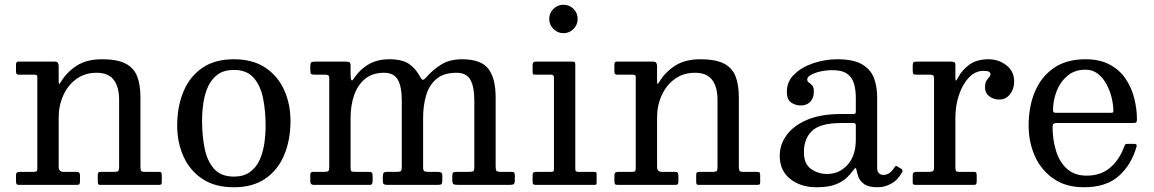

<svg xmlns="http://www.w3.org/2000/svg" viewBox="-20 -780 4870 810"><path d="M125.5 -465C133.5 -465 137.5 -462.2 137.5 -456.5V-69C137.5 -62.7 136.3 -58.8 134 -57.2C131.7 -55.8 127.2 -55 120.5 -55H65.5C59.2 -55 54.6 -54.1 51.8 -52.2C48.9 -50.4 47.5 -46 47.5 -39V-16C47.5 -9.7 48.3 -5.4 50 -3.2C51.7 -1.1 55.5 0 61.5 0H303.5C309.2 0 312.9 -1 314.8 -3C316.6 -5 317.5 -9 317.5 -15V-38C317.5 -45.3 316.2 -50 313.8 -52C311.2 -54 306.7 -55 300 -55H248.5C234.5 -55 227.5 -61.8 227.5 -75.5V-283C227.5 -317.3 234 -348.9 247 -377.8C260 -406.6 278.5 -429.7 302.5 -447C326.5 -464.3 354.8 -473 387.5 -473C420.5 -473 444.6 -463.1 459.8 -443.2C474.9 -423.4 482.5 -395 482.5 -358V-74.5C482.5 -65.8 481.2 -60.4 478.5 -58.2C475.8 -56.1 470.5 -55 462.5 -55H405C399.7 -55 396.2 -54 394.8 -52C393.2 -50 392.5 -46.2 392.5 -40.5V-15.5C392.5 -10.2 393 -6.2 394 -3.8C395 -1.2 398.2 0 403.5 0H647C652.7 0 656.7 -0.5 659 -1.5C661.3 -2.5 662.5 -5.7 662.5 -11V-40C662.5 -45.7 661.8 -49.6 660.2 -51.8C658.8 -53.9 655.2 -55 649.5 -55H590.5C581.8 -55 576.7 -56.6 575 -59.8C573.3 -62.9 572.5 -68.8 572.5 -77.5V-369C572.5 -404.7 567.8 -434.4 558.5 -458.2C549.2 -482.1 532.8 -500 509.2 -512C485.8 -524 452.8 -530 410.5 -530C367.2 -530 331.5 -520.9 303.5 -502.8C275.5 -484.6 253.5 -462.2 237.5 -435.5C234.2 -430.2 231.7 -427 230 -426C228.3 -425 227.5 -431 227.5 -444V-502.5C227.5 -507.2 226.3 -511.2 224 -514.8C221.7 -518.2 217.7 -520 212 -520H57C50.7 -520 47.5 -516.2 47.5 -508.5V-477.5C47.5 -469.2 51 -465 58 -465Z M727.5 -250C727.5 -203.3 736.2 -160.2 753.8 -120.8C771.2 -81.2 797.7 -49.6 833 -25.8C868.3 -1.9 912.8 10 966.5 10C1020.2 10 1064.7 -2.2 1100 -26.8C1135.3 -51.2 1161.8 -84.6 1179.2 -126.8C1196.8 -168.9 1205.5 -216.7 1205.5 -270C1205.5 -316.7 1196.8 -359.8 1179.2 -399.2C1161.8 -438.8 1135.3 -470.4 1100 -494.2C1064.7 -518.1 1020.2 -530 966.5 -530C912.8 -530 868.3 -517.8 833 -493.2C797.7 -468.8 771.2 -435.4 753.8 -393.2C736.2 -351.1 727.5 -303.3 727.5 -250ZM832.5 -270C832.5 -296 834.4 -321.8 838.2 -347.2C842.1 -372.8 848.8 -395.8 858.5 -416.5C868.2 -437.2 881.8 -453.8 899.2 -466.2C916.8 -478.8 939.2 -485 966.5 -485C1002.8 -485 1030.7 -474 1050 -452C1069.3 -430 1082.6 -401.2 1089.8 -365.5C1096.9 -329.8 1100.5 -291.3 1100.5 -250C1100.5 -224 1098.6 -198.2 1094.8 -172.8C1090.9 -147.2 1084.2 -124.2 1074.5 -103.5C1064.8 -82.8 1051.2 -66.2 1033.8 -53.8C1016.2 -41.2 993.8 -35 966.5 -35C930.2 -35 902.3 -46 883 -68C863.7 -90 850.4 -118.8 843.2 -154.5C836.1 -190.2 832.5 -228.7 832.5 -270Z M1289 -15C1289 -5 1293.7 0 1303 0H1540C1545.3 0 1548.7 -1.8 1550 -5.5C1551.3 -9.2 1552 -13.3 1552 -18V-38C1552 -45.7 1550.8 -50.4 1548.2 -52.2C1545.8 -54.1 1541 -55 1534 -55H1480C1469.7 -55 1463.6 -55.9 1461.8 -57.8C1459.9 -59.6 1459 -65.7 1459 -76V-283C1459 -317.3 1463.9 -348.9 1473.8 -377.8C1483.6 -406.6 1498.9 -429.7 1519.8 -447C1540.6 -464.3 1567.3 -473 1600 -473C1628 -473 1647.5 -463.1 1658.5 -443.2C1669.5 -423.4 1675 -395 1675 -358V-75C1675 -66 1673.7 -60.4 1671 -58.2C1668.3 -56.1 1662.3 -55 1653 -55H1616C1606.7 -55 1600.8 -53.6 1598.5 -50.8C1596.2 -47.9 1595 -41.7 1595 -32V-17C1595 -9.7 1596.4 -5 1599.2 -3C1602.1 -1 1607 0 1614 0H1827C1835.7 0 1841 -1.3 1843 -4C1845 -6.7 1846 -12 1846 -20V-38C1846 -46 1844.2 -50.8 1840.5 -52.5C1836.8 -54.2 1831.3 -55 1824 -55H1789C1780.7 -55 1774.6 -55.8 1770.8 -57.5C1766.9 -59.2 1765 -64.7 1765 -74V-283C1765 -317.3 1769.2 -348.9 1777.8 -377.8C1786.2 -406.6 1800.8 -429.7 1821.2 -447C1841.8 -464.3 1870 -473 1906 -473C1934 -473 1953.5 -463.1 1964.5 -443.2C1975.5 -423.4 1981 -395 1981 -358V-75C1981 -65.7 1979.6 -60 1976.8 -58C1973.9 -56 1967.7 -55 1958 -55H1906C1898.3 -55 1893.4 -53.8 1891.2 -51.5C1889.1 -49.2 1888 -44 1888 -36V-22C1888 -11.7 1889.8 -5.4 1893.2 -3.2C1896.8 -1.1 1903.3 0 1913 0H2129C2138.7 0 2144.9 -1.2 2147.8 -3.5C2150.6 -5.8 2152 -12 2152 -22V-41C2152 -50.3 2148.3 -55 2141 -55H2092C2082.7 -55 2076.8 -56.4 2074.5 -59.2C2072.2 -62.1 2071 -68 2071 -77V-369C2071 -422.7 2060.8 -462.9 2040.2 -489.8C2019.8 -516.6 1982.7 -530 1929 -530C1894 -530 1864.4 -522.3 1840.2 -507C1816.1 -491.7 1794.7 -473.2 1776 -451.5C1771.7 -446.5 1767.9 -443.8 1764.8 -443.2C1761.6 -442.8 1757.7 -446.7 1753 -455C1740.7 -478.3 1725 -496.7 1706 -510C1687 -523.3 1659.3 -530 1623 -530C1589.7 -530 1561.2 -523.3 1537.5 -510C1513.8 -496.7 1494.3 -479.2 1479 -457.5C1475 -451.5 1471.5 -446.8 1468.5 -443.2C1465.5 -439.8 1463.2 -439.9 1461.5 -443.8C1459.8 -447.6 1459 -457.3 1459 -473V-503C1459 -510.7 1457.5 -515.4 1454.5 -517.2C1451.5 -519.1 1446.3 -520 1439 -520H1308C1299.7 -520 1294.4 -518.7 1292.2 -516C1290.1 -513.3 1289 -507.7 1289 -499V-483C1289 -475 1290.2 -470 1292.8 -468C1295.2 -466 1300.7 -465 1309 -465H1350C1356.7 -465 1361.5 -464.2 1364.5 -462.5C1367.5 -460.8 1369 -456.3 1369 -449V-74C1369 -65.7 1367.7 -60.4 1365 -58.2C1362.3 -56.1 1356.7 -55 1348 -55H1302C1293.3 -55 1289 -51.3 1289 -44Z M2297 -700C2297 -683.7 2302.9 -669.6 2314.8 -657.8C2326.6 -645.9 2340.7 -640 2357 -640C2373.7 -640 2387.8 -645.9 2399.5 -657.8C2411.2 -669.6 2417 -683.7 2417 -700C2417 -716.7 2411.2 -730.8 2399.5 -742.5C2387.8 -754.2 2373.7 -760 2357 -760C2340.7 -760 2326.6 -754.2 2314.8 -742.5C2302.9 -730.8 2297 -716.7 2297 -700ZM2305 -465C2313 -465 2317 -461 2317 -453V-69C2317 -63.7 2316.5 -60 2315.5 -58C2314.5 -56 2311.2 -55 2305.5 -55H2243.5C2237.5 -55 2233.2 -54.2 2230.8 -52.5C2228.2 -50.8 2227 -46.7 2227 -40V-12C2227 -6.7 2228.2 -3.3 2230.5 -2C2232.8 -0.7 2236.8 0 2242.5 0H2487.5C2492.2 0 2494.9 -0.8 2495.8 -2.5C2496.6 -4.2 2497 -7.3 2497 -12V-45C2497 -49.7 2496.2 -52.5 2494.5 -53.5C2492.8 -54.5 2489.7 -55 2485 -55H2417.5C2410.5 -55 2407 -59 2407 -67V-509.5C2407 -516.5 2403.8 -520 2397.5 -520H2239C2231 -520 2227 -515.7 2227 -507V-477C2227 -472 2227.5 -468.8 2228.5 -467.2C2229.5 -465.8 2232.5 -465 2237.5 -465Z M2650 -465C2658 -465 2662 -462.2 2662 -456.5V-69C2662 -62.7 2660.8 -58.8 2658.5 -57.2C2656.2 -55.8 2651.7 -55 2645 -55H2590C2583.7 -55 2579.1 -54.1 2576.2 -52.2C2573.4 -50.4 2572 -46 2572 -39V-16C2572 -9.7 2572.8 -5.4 2574.5 -3.2C2576.2 -1.1 2580 0 2586 0H2828C2833.7 0 2837.4 -1 2839.2 -3C2841.1 -5 2842 -9 2842 -15V-38C2842 -45.3 2840.8 -50 2838.2 -52C2835.8 -54 2831.2 -55 2824.5 -55H2773C2759 -55 2752 -61.8 2752 -75.5V-283C2752 -317.3 2758.5 -348.9 2771.5 -377.8C2784.5 -406.6 2803 -429.7 2827 -447C2851 -464.3 2879.3 -473 2912 -473C2945 -473 2969.1 -463.1 2984.2 -443.2C2999.4 -423.4 3007 -395 3007 -358V-74.5C3007 -65.8 3005.7 -60.4 3003 -58.2C3000.3 -56.1 2995 -55 2987 -55H2929.5C2924.2 -55 2920.8 -54 2919.2 -52C2917.8 -50 2917 -46.2 2917 -40.5V-15.5C2917 -10.2 2917.5 -6.2 2918.5 -3.8C2919.5 -1.2 2922.7 0 2928 0H3171.5C3177.2 0 3181.2 -0.5 3183.5 -1.5C3185.8 -2.5 3187 -5.7 3187 -11V-40C3187 -45.7 3186.2 -49.6 3184.8 -51.8C3183.2 -53.9 3179.7 -55 3174 -55H3115C3106.3 -55 3101.2 -56.6 3099.5 -59.8C3097.8 -62.9 3097 -68.8 3097 -77.5V-369C3097 -404.7 3092.3 -434.4 3083 -458.2C3073.7 -482.1 3057.2 -500 3033.8 -512C3010.2 -524 2977.3 -530 2935 -530C2891.7 -530 2856 -520.9 2828 -502.8C2800 -484.6 2778 -462.2 2762 -435.5C2758.7 -430.2 2756.2 -427 2754.5 -426C2752.8 -425 2752 -431 2752 -444V-502.5C2752 -507.2 2750.8 -511.2 2748.5 -514.8C2746.2 -518.2 2742.2 -520 2736.5 -520H2581.5C2575.2 -520 2572 -516.2 2572 -508.5V-477.5C2572 -469.2 2575.5 -465 2582.5 -465Z M3269.5 -123C3269.5 -81 3284.2 -48.3 3313.8 -25C3343.2 -1.7 3380.2 10 3424.5 10C3459.8 10 3487.8 5.6 3508.5 -3.2C3529.2 -12.1 3544.8 -22.2 3555.5 -33.5C3566.2 -44.8 3574.2 -54.2 3579.5 -61.5C3584.2 -67.8 3587.4 -71 3589.2 -71C3591.1 -71 3592.5 -68 3593.5 -62C3594.8 -54 3597.6 -44.3 3601.8 -33C3605.9 -21.7 3614.1 -11.7 3626.2 -3C3638.4 5.7 3657 10 3682 10H3682.5C3702.8 10 3722.3 4.8 3741 -5.8C3759.7 -16.2 3774.8 -32.7 3786.5 -55C3788.8 -60.3 3787.8 -64.3 3783.5 -67L3765.5 -78C3761.2 -81.3 3757.3 -80.2 3754 -74.5C3745.3 -60.8 3737 -52 3729 -48C3721 -44 3713.5 -42 3706.5 -42C3699.5 -42 3693.4 -44.3 3688.2 -49C3683.1 -53.7 3680.5 -61 3680.5 -71V-372C3680.5 -399 3676.2 -424.6 3667.8 -448.8C3659.2 -472.9 3642.9 -492.5 3618.8 -507.5C3594.6 -522.5 3559.2 -530 3512.5 -530C3478.8 -530 3445.7 -524.7 3413 -514C3380.3 -503.3 3353.2 -487.8 3331.8 -467.2C3310.2 -446.8 3299.5 -422 3299.5 -393C3299.5 -371 3305.5 -355.8 3317.5 -347.5C3329.5 -339.2 3343.2 -335 3358.5 -335C3375.5 -335 3388.9 -340.4 3398.8 -351.2C3408.6 -362.1 3413.5 -376 3413.5 -393C3413.5 -406 3411.2 -415 3406.5 -420C3401.8 -425 3397.2 -428.9 3392.5 -431.8C3387.8 -434.6 3385.5 -439 3385.5 -445C3385.5 -451.7 3390.7 -458 3401 -464C3411.3 -470 3424.7 -474.8 3441 -478.5C3457.3 -482.2 3474.5 -484 3492.5 -484C3519.2 -484 3539.6 -478.9 3553.8 -468.8C3567.9 -458.6 3577.6 -444.7 3582.8 -427C3587.9 -409.3 3590.5 -389.3 3590.5 -367V-312C3590.5 -306 3589.8 -302.3 3588.2 -301C3586.8 -299.7 3583.2 -299 3577.5 -299H3528.5C3471.2 -299 3423.3 -290.8 3385 -274.5C3346.7 -258.2 3317.8 -236.7 3298.5 -210C3279.2 -183.3 3269.5 -154.3 3269.5 -123ZM3371.5 -138C3371.5 -176.7 3383.2 -206.8 3406.5 -228.5C3429.8 -250.2 3470.5 -261 3528.5 -261H3580.5C3587.2 -261 3590.5 -257.7 3590.5 -251V-191C3590.5 -145.7 3578.8 -110.2 3555.5 -84.5C3532.2 -58.8 3503.5 -46 3469.5 -46C3444.5 -46 3421.9 -53 3401.8 -67C3381.6 -81 3371.5 -104.7 3371.5 -138Z M3920.5 -446V-72.5C3920.5 -65.2 3919 -60.4 3916 -58.2C3913 -56.1 3907.7 -55 3900 -55H3844.5C3835.2 -55 3830.5 -50.3 3830.5 -41V-9.5C3830.5 -5.2 3831.8 -2.5 3834.2 -1.5C3836.8 -0.5 3840.2 0 3844.5 0H4087.5C4093.2 0 4096.8 -1.1 4098.2 -3.2C4099.8 -5.4 4100.5 -9.5 4100.5 -15.5V-38C4100.5 -44.3 4099.9 -48.8 4098.8 -51.2C4097.6 -53.8 4093.8 -55 4087.5 -55H4026.5C4018.8 -55 4014.2 -56.5 4012.8 -59.5C4011.2 -62.5 4010.5 -67.8 4010.5 -75.5V-283C4010.5 -317.3 4015.6 -349.6 4025.8 -379.8C4035.9 -409.9 4049.9 -434.3 4067.8 -453C4085.6 -471.7 4105.8 -481 4128.5 -481C4140.5 -481 4148.5 -479.8 4152.5 -477.2C4156.5 -474.8 4158.5 -471 4158.5 -466C4158.5 -462 4156.6 -458.1 4152.8 -454.2C4148.9 -450.4 4145.1 -445.2 4141.2 -438.8C4137.4 -432.2 4135.5 -423 4135.5 -411C4135.5 -395.7 4141.4 -383.3 4153.2 -374C4165.1 -364.7 4179.5 -360 4196.5 -360C4214.2 -360 4228.9 -367.4 4240.8 -382.2C4252.6 -397.1 4258.5 -415 4258.5 -436C4258.5 -465 4247.5 -487.9 4225.5 -504.8C4203.5 -521.6 4178.5 -530 4150.5 -530C4117.8 -530 4091.1 -522.6 4070.2 -507.8C4049.4 -492.9 4033 -474.2 4021 -451.5C4016.7 -443.2 4013.8 -439.3 4012.5 -440C4011.2 -440.7 4010.5 -445.2 4010.5 -453.5V-506C4010.5 -512.3 4008.9 -516.2 4005.8 -517.8C4002.6 -519.2 3998.2 -520 3992.5 -520H3846.5C3839.5 -520 3835.1 -518.8 3833.2 -516.5C3831.4 -514.2 3830.5 -509.5 3830.5 -502.5V-484C3830.5 -476.7 3831.2 -471.7 3832.5 -469C3833.8 -466.3 3838.2 -465 3845.5 -465H3902.5C3910.2 -465 3915.1 -463.8 3917.2 -461.5C3919.4 -459.2 3920.5 -454 3920.5 -446Z M4319.5 -250C4319.5 -203.3 4328.4 -160.2 4346.2 -120.8C4364.1 -81.2 4390.3 -49.6 4425 -25.8C4459.7 -1.9 4502.2 10 4552.5 10C4615.8 10 4665.2 -6.1 4700.8 -38.2C4736.2 -70.4 4761 -111.8 4775 -162.5C4777 -169.5 4773.7 -173 4765 -173H4736C4731 -173 4727.8 -171.9 4726.5 -169.8C4725.2 -167.6 4723.8 -164.7 4722.5 -161C4709.2 -124.3 4689.4 -94.8 4663.2 -72.5C4637.1 -50.2 4604.2 -39 4564.5 -39C4530.2 -39 4502.4 -48.6 4481.2 -67.8C4460.1 -86.9 4444.7 -112.3 4435 -144C4425.3 -175.7 4420.5 -209.8 4420.5 -246.5C4420.5 -256.2 4426 -261 4437 -261H4758.5C4765.5 -261 4770.2 -261.8 4772.8 -263.2C4775.2 -264.8 4776.5 -268.8 4776.5 -275.5C4776.5 -305.2 4772.8 -335 4765.2 -365C4757.8 -395 4745.7 -422.4 4729 -447.2C4712.3 -472.1 4690.1 -492.1 4662.2 -507.2C4634.4 -522.4 4600.2 -530 4559.5 -530C4505.8 -530 4461.2 -517.8 4425.8 -493.2C4390.2 -468.8 4363.7 -435.4 4346 -393.2C4328.3 -351.1 4319.5 -303.3 4319.5 -250ZM4436.5 -304C4430.5 -304 4426.7 -304.8 4425 -306.5C4423.3 -308.2 4422.5 -311.5 4422.5 -316.5C4422.5 -342.8 4427.5 -369 4437.5 -395C4447.5 -421 4462.7 -442.7 4483 -460C4503.3 -477.3 4528.8 -486 4559.5 -486C4579.8 -486 4597.3 -480.2 4612 -468.5C4626.7 -456.8 4638.8 -441.9 4648.5 -423.8C4658.2 -405.6 4665.3 -386.6 4670 -366.8C4674.7 -346.9 4677 -328.7 4677 -312C4677 -308.7 4676.2 -306.5 4674.8 -305.5C4673.2 -304.5 4669.2 -304 4662.5 -304Z"/></svg>

Font: Besley*
Style: Regular
Weight: 400
Designer: Owen Earl
Foundry: indestructible type*
Version: Version 3.000; ttfautohint (v1.8.3)